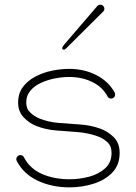

<svg xmlns="http://www.w3.org/2000/svg" viewBox="-20 -786 574 811"><path d="M250 -575.7Q249 -575.7 245.8 -577.4Q242.7 -579.1 242.7 -581.5Q242.7 -587.4 251.5 -598.1L391.6 -761.2Q396.5 -766.1 403.8 -766.1Q410.6 -766.1 415.8 -761Q420.9 -755.9 420.9 -749Q420.9 -742.2 416 -737.3L260.7 -583Q252.9 -575.7 250 -575.7ZM272 -495.1Q335.9 -495.1 387.5 -468.5Q439 -441.9 464.4 -395Q466.3 -391.1 466.3 -386.7Q466.3 -379.9 461.2 -374.8Q456.1 -369.6 449.2 -369.6Q439 -369.6 434.1 -378.9Q413.6 -418 370.1 -439.5Q326.7 -460.9 272 -460.9Q243.7 -460.9 212.2 -454.8Q180.7 -448.7 153.1 -436Q125.5 -423.3 108.2 -402.8Q90.8 -382.3 90.8 -353Q90.8 -326.2 108.2 -310.3Q125.5 -294.4 145 -286.1Q183.1 -270.5 227.3 -266.8Q271.5 -263.2 316.7 -260.3Q361.8 -257.3 401.9 -243.2Q433.6 -232.4 459.5 -207.5Q485.4 -182.6 485.4 -140.1Q485.4 -88.9 453.9 -56.6Q422.4 -24.4 373.8 -9.5Q325.2 5.4 274.4 5.4Q199.2 5.4 139.4 -22.7Q79.6 -50.8 50.8 -106Q48.8 -109.9 48.8 -113.8Q48.8 -120.6 54 -125.7Q59.1 -130.9 65.9 -130.9Q76.7 -130.9 81.1 -121.6Q105.5 -74.2 156.7 -51.5Q208 -28.8 274.4 -28.8Q315.9 -28.8 356.4 -39.6Q397 -50.3 424.1 -75Q451.2 -99.6 451.2 -140.1Q451.2 -169.9 432.4 -186.5Q413.6 -203.1 390.6 -210.9Q350.1 -225.1 305.2 -228.3Q260.3 -231.4 215.8 -235.1Q171.4 -238.8 131.8 -254.4Q104 -265.6 80.3 -290Q56.6 -314.5 56.6 -353Q56.6 -391.1 76.4 -418Q96.2 -444.8 128.2 -461.9Q160.2 -479 198 -487.1Q235.8 -495.1 272 -495.1Z"/></svg>

Font: Manjari Thin
Style: Regular
Weight: 100
Designer: Santhosh Thottingal <santhosh.thottingal@gmail.com>
Version: Version 2.000